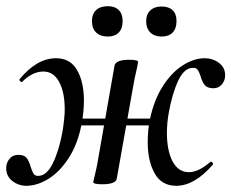

<svg xmlns="http://www.w3.org/2000/svg" viewBox="-31 -587 747 620"><path d="M-11 -44Q-11 -61 -0.5 -74Q10 -87 28 -87Q47 -87 55 -77Q63 -67 68 -48Q73 -33 77.5 -26Q82 -19 92 -19Q120 -19 140 -60.5Q160 -102 171 -163Q178 -207 178 -234Q178 -289 160 -322.5Q142 -356 109 -356Q89 -356 71 -346Q53 -336 41 -323L39 -322Q36 -322 33.5 -325.5Q31 -329 32 -331Q88 -399 150 -399Q196 -399 218 -360.5Q240 -322 240 -262Q240 -226 232 -184Q220 -122 191 -77Q162 -32 125.5 -9.5Q89 13 54 13Q29 13 9 -2.5Q-11 -18 -11 -44ZM270 1Q271 -5 277 -29Q283 -53 286 -74L339 -376Q344 -394 386 -394Q415 -394 415 -387L411 -366Q403 -333 399 -308L346 -10Q343 8 299 8Q270 8 270 1ZM193 -204H499L495 -182H189ZM446 -128Q446 -167 453 -201Q466 -264 495 -309Q524 -354 560 -376.5Q596 -399 630 -399Q656 -399 676 -384Q696 -369 696 -344Q696 -327 685.5 -314.5Q675 -302 658 -302Q639 -302 630.5 -312Q622 -322 617 -340Q612 -355 607.5 -361.5Q603 -368 592 -368Q564 -368 544.5 -326.5Q525 -285 514 -223Q508 -189 508 -158Q508 -100 526.5 -65.5Q545 -31 579 -31Q610 -31 648 -64L650 -65Q653 -65 655.5 -61.5Q658 -58 656 -55Q597 13 538 13Q491 13 468.5 -27Q446 -67 446 -128ZM266 -519Q266 -542 279.5 -554.5Q293 -567 317 -567Q340 -567 352.5 -554.5Q365 -542 365 -519Q365 -495 352.5 -482Q340 -469 317 -469Q293 -469 279.5 -482Q266 -495 266 -519ZM441 -519Q441 -541 454.5 -553.5Q468 -566 491 -566Q514 -566 526.5 -554Q539 -542 539 -519Q539 -495 526.5 -482Q514 -469 491 -469Q468 -469 454.5 -482Q441 -495 441 -519Z"/></svg>

Font: Cormorant Garamond SemiBold
Style: Italic
Weight: 600
Italic angle: -10°
Designer: Christian Thalmann (Catharsis Fonts)
Foundry: Catharsis Fonts
Version: Version 4.000